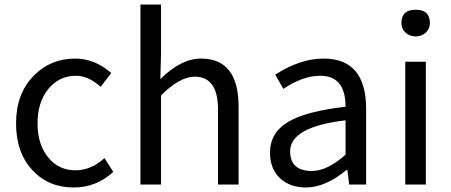

<svg xmlns="http://www.w3.org/2000/svg" viewBox="-20 -816 1995 849"><path d="M125 -62Q51 -139 51 -271Q51 -402 130 -482Q204 -557 313 -557Q399 -557 472 -493L425 -432Q371 -481 316 -481Q242 -481 194 -423Q146 -364 146 -271Q146 -177 193 -120Q239 -63 314 -63Q383 -63 442 -117L481 -56Q406 13 306 13Q195 13 125 -62Z M601 -796H692V-578L689 -466Q780 -557 869 -557Q1035 -557 1035 -344V0H944V-332Q944 -477 841 -477Q775 -477 692 -394V0H601Z M1219 -27Q1174 -69 1174 -141Q1174 -229 1254 -277Q1333 -324 1508 -344Q1508 -481 1396 -481Q1319 -481 1233 -423L1197 -486Q1308 -557 1411 -557Q1599 -557 1599 -334V0H1524L1516 -65H1513Q1419 13 1333 13Q1263 13 1219 -27ZM1508 -132V-284Q1263 -255 1263 -147Q1263 -60 1359 -60Q1427 -60 1508 -132Z M1772 -543H1863V0H1772ZM1773 -672Q1755 -689 1755 -714Q1755 -773 1818 -773Q1881 -773 1881 -714Q1881 -689 1863 -672Q1845 -655 1818 -655Q1791 -655 1773 -672Z"/></svg>

Font: Noto Sans Tobesmart edit
Style: Regular
Weight: 400
Designer: Ryoko NISHIZUKA  (kana & ideographs); Paul D. Hunt (Latin, Greek & Cyrillic); Wenlong ZHANG  (bopomofo); Sandoll Communi
Foundry: Adobe Systems Incorporated
Version: Version 1.005 Oct 7, 2021